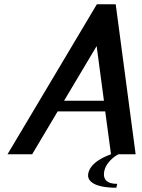

<svg xmlns="http://www.w3.org/2000/svg" viewBox="-20 -720 663 896"><path d="M431 -505 465 -250H279ZM520 -700H432L15 0H130L249 -200H471L498 -0.1C403 34.2 391 79.4 391 99C391 126 421 156 523 156L527 138C477 138 465 116 465 94C465 44 515 8 533 0H613Z"/></svg>

Font: Pfennig
Style: BoldItalic
Weight: 700
Italic angle: -13°
Version: Version 20100423